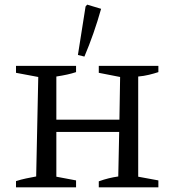

<svg xmlns="http://www.w3.org/2000/svg" viewBox="-20 -808 754 828"><path d="M49 0V-27Q71 -34 92.5 -38.5Q114 -43 136 -47L145 -476L49 -494V-524H308V-497Q290 -491 269.5 -486.5Q249 -482 223 -478V-292H495L498 -476L406 -494V-524H663V-497Q645 -491 622.5 -485.5Q600 -480 576 -478V-46L663 -30V0H406V-26Q428 -34 448.5 -39Q469 -44 490 -47L494 -239H223V-46L308 -30V0ZM344 -564 316 -571 349 -780 356 -788 416 -770Q386 -663 344 -564Z"/></svg>

Font: Piazzolla SC
Style: Regular
Weight: 400
Designer: Juan Pablo del Peral
Foundry: Huerta Tipografica
Version: Version 1.330